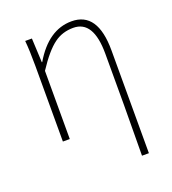

<svg xmlns="http://www.w3.org/2000/svg" viewBox="-134 -642 846 942"><g transform="rotate(-20 288.5 -171.0)"><path d="M446 198Q447 80 448 -68V-334Q448 -507 343 -507Q286 -507 244 -476Q198 -443 141 -356V0H105V-396Q105 -474 100 -527H135L141 -401H143Q225 -540 346 -540Q482 -540 482 -339V198Z"/></g></svg>

Font: Noto Sans CJK TC Thin
Style: Regular
Weight: 250
Designer: Ryoko NISHIZUKA ???? (kana & ideographs); Paul D. Hunt (Latin, Greek & Cyrillic); Wenlong ZHANG ??? (bopomofo); Sandoll 
Foundry: Adobe Systems Incorporated
Version: Version 1.004 January 19, 2016